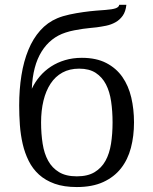

<svg xmlns="http://www.w3.org/2000/svg" viewBox="-20 -756 628 787"><path d="M294.9 10.7Q242.2 10.7 204.1 -2.9Q166 -16.6 139.9 -40.3Q113.8 -64 97.7 -96.4Q81.5 -128.9 73 -166Q64.5 -203.1 61.5 -243.4Q58.6 -283.7 58.6 -323.7Q58.6 -389.6 67.9 -447.3Q77.1 -504.9 96.2 -551.3Q115.2 -597.7 144.8 -630.9Q174.3 -664.1 214.8 -681.2Q236.8 -690.4 265.1 -696.5Q293.5 -702.6 321.8 -706.5Q350.1 -710.4 374.5 -712.4Q398.9 -714.4 412.6 -715.3Q439.9 -717.3 453.6 -721.9Q467.3 -726.6 468.8 -736.3H498Q495.1 -708.5 482.9 -691.4Q470.7 -674.3 453.1 -664.6Q435.5 -654.8 415 -650.6Q394.5 -646.5 376 -644Q365.2 -642.6 350.6 -641.4Q335.9 -640.1 319.3 -637.7Q302.7 -635.3 284.7 -631.8Q266.6 -628.4 249 -622.6Q186.5 -602.5 150.4 -544.4Q114.3 -486.3 110.4 -392.1Q123.5 -419.9 143.3 -443.1Q163.1 -466.3 189 -483.2Q214.8 -500 246.6 -509.5Q278.3 -519 315.4 -519Q374.5 -519 415.5 -497.8Q456.5 -476.6 481.7 -440.4Q506.8 -404.3 518.1 -356.2Q529.3 -308.1 529.3 -254.4Q529.3 -198.2 516.6 -149.9Q503.9 -101.6 475.8 -65.9Q447.8 -30.3 403.1 -9.8Q358.4 10.7 294.9 10.7ZM148.4 -254.4Q148.4 -207.5 154.8 -167Q161.1 -126.5 177.5 -96.9Q193.8 -67.4 222.2 -50.3Q250.5 -33.2 294.9 -33.2Q339.4 -33.2 367.7 -50.3Q396 -67.4 412.4 -96.9Q428.7 -126.5 435.1 -167Q441.4 -207.5 441.4 -254.4Q441.4 -299.8 435.5 -340.1Q429.7 -380.4 414.3 -410.2Q398.9 -439.9 372.3 -457.3Q345.7 -474.6 304.7 -474.6Q265.1 -474.6 235.8 -458.5Q206.5 -442.4 187.3 -413.1Q168 -383.8 158.2 -343.3Q148.4 -302.7 148.4 -254.4Z"/></svg>

Font: Arian Grqi
Style: Regular
Weight: 400
Designer: Ruben Hakobyan (Tarumian)
Foundry: Ruben Hakobyan (Tarumian)
Version: Version 1.003